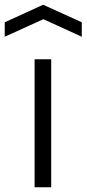

<svg xmlns="http://www.w3.org/2000/svg" viewBox="-61 -790 365 810"><path d="M-41 -696 121 -770 284 -696V-635L122 -709L-41 -635ZM85 -540H155V0H85Z"/></svg>

Font: Encode Sans Wide
Style: Light
Weight: 300
Designer: Pablo Impallari, Andres Torresi
Foundry: Pablo Impallari, Andres Torresi
Version: Version 1.000; ttfautohint (v1.00) -l 8 -r 50 -G 200 -x 14 -